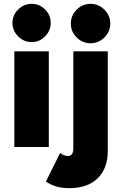

<svg xmlns="http://www.w3.org/2000/svg" viewBox="-20 -768 641 1003"><path d="M55 0V-500H235V0ZM145 -548Q105 -548 75 -578Q45 -608 45 -648Q45 -689 75 -718.5Q105 -748 145 -748Q186 -748 215.5 -718.5Q245 -689 245 -648Q245 -608 215.5 -578Q186 -548 145 -548ZM453 -542Q411 -542 380.5 -572.5Q350 -603 350 -645Q350 -687 380.5 -717.5Q411 -748 453 -748Q495 -748 525.5 -717.5Q556 -687 556 -645Q556 -603 525.5 -572.5Q495 -542 453 -542ZM342 215Q268 215 220 180L294 31Q303 38 313.5 42.5Q324 47 334 47Q363 47 363 7V-500H543V21Q543 112 490 163.5Q437 215 342 215Z"/></svg>

Font: Figtree Light Black
Style: Regular
Weight: 900
Version: Version 2.000